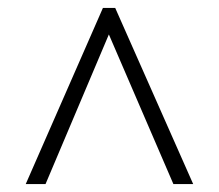

<svg xmlns="http://www.w3.org/2000/svg" viewBox="-20 -734 553 485"><path d="M240 -714 45 -269H95L255 -647L418 -269H468L271 -714Z"/></svg>

Font: Noto Serif Sinhala SemiCondensed Light
Style: Regular
Weight: 300
Width: 4
Designer: Jelle Bosma - Monotype Design Team
Foundry: Monotype Imaging Inc.
Version: Version 2.007